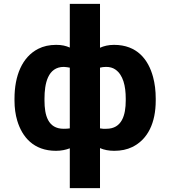

<svg xmlns="http://www.w3.org/2000/svg" viewBox="-20 -770 885 993"><path d="M341 -3V203H497.2V-4C518.5 5.3 543 10 570.9 10C606.1 10 637.1 3.5 663.8 -9.5C745.4 -49.1 785.4 -136.1 785.4 -250V-260C785.4 -300.7 780.8 -338 771.6 -372C747.5 -461.4 689.3 -538 569.8 -538C540.9 -538 516.9 -532 497.2 -523V-750H341V-524C321.1 -533 299.7 -538 270.6 -538C235.4 -538 204.4 -531.2 177.7 -517.5C94.5 -475.1 55 -378.6 55 -260V-250C55 -212 59.8 -177.2 69.3 -145.5C94.7 -61.2 154 10 269.5 10C296.9 10 321.4 4.6 341 -3ZM530.2 -104C518.5 -103.3 507.5 -104 497.2 -106V-420C505.9 -422.6 517.5 -424 529.1 -424C547.4 -424 563 -419.7 575.9 -411C616.8 -383.3 630.3 -325.5 630.3 -260V-250C630.3 -175.6 611 -104 530.2 -104ZM341 -420V-106C331.8 -104.6 320.1 -104 309.1 -104C227.5 -104 210.1 -174.9 210.1 -250V-260C210.1 -336.7 226.7 -424 310.2 -424C321 -424 331.3 -421.3 341 -420Z"/></svg>

Font: Asimov
Style: Wid
Weight: 500
Designer: Google
Version: Version 2.000980; 2014